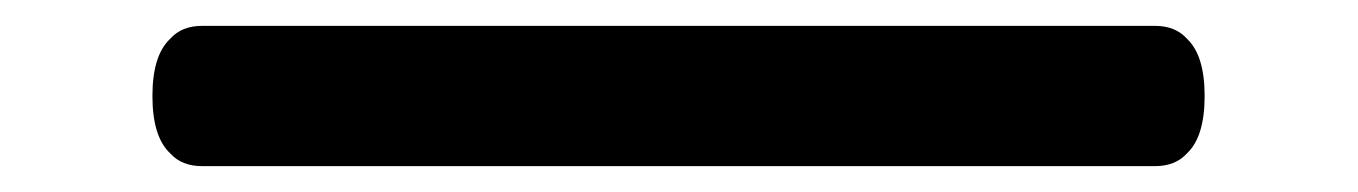

<svg xmlns="http://www.w3.org/2000/svg" viewBox="-20 -428 1040 147"><path d="M110.4 -398.4Q119.1 -408.2 134.8 -408.2H864.3Q879.9 -408.2 888.7 -398.4Q902.3 -385.7 902.3 -354.5Q902.3 -323.2 888.7 -310.5Q879.9 -300.8 864.3 -300.8H134.8Q119.1 -300.8 110.4 -310.5Q96.7 -323.2 96.7 -354.5Q96.7 -385.7 110.4 -398.4Z"/></svg>

Font: TaiwanPearl
Style: Regular
Weight: 400
Version: Version 2.102